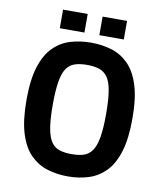

<svg xmlns="http://www.w3.org/2000/svg" viewBox="-94 -938 876 1028"><g transform="rotate(10 344.0 -424.5)"><path d="M344 13Q285 13 233 -3Q181 -19 141 -58.5Q101 -98 78.5 -169.5Q56 -241 56 -352Q56 -463 78.5 -533.5Q101 -604 141 -643.5Q181 -683 233 -698.5Q285 -714 344 -714Q403 -714 455 -698.5Q507 -683 547 -643.5Q587 -604 609.5 -533.5Q632 -463 632 -352Q632 -241 609.5 -169.5Q587 -98 547 -58.5Q507 -19 455.5 -3Q404 13 344 13ZM344 -108Q382 -108 409 -116.5Q436 -125 454 -150Q472 -175 480.5 -223.5Q489 -272 489 -350Q489 -428 481 -476.5Q473 -525 455 -550Q437 -575 409.5 -584Q382 -593 344 -593Q305 -593 277.5 -584Q250 -575 232.5 -550Q215 -525 207 -476.5Q199 -428 199 -350Q199 -271 207.5 -223Q216 -175 233.5 -150Q251 -125 278.5 -116.5Q306 -108 344 -108ZM165 -761V-862H299V-761ZM380 -761V-862H513V-761Z"/></g></svg>

Font: Ruda ExtraBold
Style: Regular
Weight: 800
Designer: Mariela Monsalve and Angelina Sanchez
Foundry: Mariela Monsalve and Angelina Sanchez
Version: Version 2.000